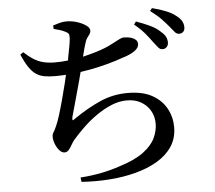

<svg xmlns="http://www.w3.org/2000/svg" viewBox="-58 -883 1115 997"><g transform="rotate(-5 500.0 -384.0)"><path d="M84 -649Q111 -624 135.5 -609Q160 -594 186.5 -588Q213 -582 245 -582Q278 -582 312 -586Q313 -595 315 -605Q321 -635 325.5 -660Q330 -685 331 -700Q332 -717 328 -723.5Q324 -730 311 -736Q300 -742 285.5 -746.5Q271 -751 252 -756L251 -774Q270 -780 287 -784.5Q304 -789 320 -789Q350 -789 377.5 -780Q405 -771 423 -758Q441 -745 441 -732Q441 -721 435 -712.5Q429 -704 421.5 -693.5Q414 -683 409 -664Q402 -642 395 -613Q393 -606 391 -599Q426 -607 459 -617Q509 -632 541 -649Q570 -664 585.5 -672Q601 -680 610 -680Q620 -680 632 -678.5Q644 -677 655.5 -672.5Q667 -668 674.5 -660Q682 -652 682 -640Q682 -623 665.5 -609Q649 -595 618 -583Q596 -575 556.5 -562.5Q517 -550 465 -538Q421 -528 372 -521Q367 -501 361 -479Q351 -442 341 -406Q331 -370 322.5 -339.5Q314 -309 309 -291Q307 -278 309 -276Q309 -275 309 -275Q311 -273 322 -282Q395 -332 462 -361.5Q529 -391 605 -391Q683 -391 732.5 -363.5Q782 -336 806.5 -291Q831 -246 831 -194Q831 -136 802.5 -93Q774 -50 724 -20.5Q674 9 609 26Q544 43 472 48Q400 53 327 48L324 25Q382 21 434.5 10.5Q487 0 533 -16Q613 -41 657.5 -74.5Q702 -108 719.5 -145.5Q737 -183 737 -220Q737 -258 719.5 -288Q702 -318 671 -335.5Q640 -353 598 -353Q557 -353 516.5 -336Q476 -319 437.5 -292Q399 -265 366.5 -233.5Q334 -202 308 -172Q300 -162 292 -147.5Q284 -133 275 -122.5Q266 -112 253 -112Q239 -112 226.5 -126Q214 -140 206 -160Q198 -180 198 -199Q198 -211 203.5 -219Q209 -227 220 -251Q229 -270 240.5 -307Q252 -344 264 -388.5Q276 -433 286 -474Q291 -495 295 -513Q267 -511 238 -511Q206 -511 182 -515.5Q158 -520 139 -533Q120 -546 103 -571Q86 -596 68 -638ZM759 -645Q745 -665 724.5 -689.5Q704 -714 670 -742L681 -757Q721 -743 753.5 -727.5Q786 -712 806 -692Q824 -677 830.5 -663Q837 -649 837 -634Q837 -620 828 -610.5Q819 -601 805 -602Q793 -602 783 -614.5Q773 -627 759 -645ZM850 -718Q835 -736 815.5 -756.5Q796 -777 759 -805L770 -819Q810 -809 842 -796Q874 -783 893 -767Q913 -752 921 -737Q929 -722 929 -705Q929 -691 921 -682.5Q913 -674 899 -674Q886 -674 876 -686.5Q866 -699 850 -718Z"/></g></svg>

Font: Early Summer Mincho SemiBold
Style: Regular
Weight: 600
Designer: GuiWonder
Version: Version 1.002